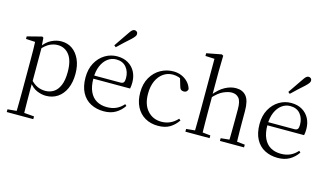

<svg xmlns="http://www.w3.org/2000/svg" viewBox="-114 -1190 3117 1831"><g transform="rotate(15 1445.0 -275.0)"><path d="M41 260V233L153 223H182L303 233V260ZM129 260Q130 227 130.5 187.5Q131 148 131.5 106.5Q132 65 132 30V-282Q132 -334 131.5 -376.5Q131 -419 129 -456L38 -461V-486L182 -523L195 -515L201 -430L203 -425V-79L202 -70V30Q202 64 202.5 105.5Q203 147 203.5 187Q204 227 205 260ZM360 14Q317 14 271.5 -5Q226 -24 188 -76H175L187 -107Q227 -63 263.5 -46.5Q300 -30 343 -30Q387 -30 423.5 -52.5Q460 -75 482 -126Q504 -177 504 -259Q504 -372 460.5 -427.5Q417 -483 347 -483Q308 -483 269 -464.5Q230 -446 184 -393L174 -422H186Q225 -478 274 -502Q323 -526 372 -526Q434 -526 480 -493.5Q526 -461 553 -401.5Q580 -342 580 -261Q580 -176 552 -114Q524 -52 474.5 -19Q425 14 360 14Z M931 14Q859 14 802 -15.5Q745 -45 713 -105Q681 -165 681 -254Q681 -337 714.5 -398Q748 -459 803 -492.5Q858 -526 923 -526Q986 -526 1031.5 -499Q1077 -472 1101 -426Q1125 -380 1125 -321Q1125 -285 1119 -261H715V-292H1014Q1039 -292 1047.5 -305Q1056 -318 1056 -346Q1056 -410 1021 -452.5Q986 -495 921 -495Q875 -495 837.5 -467Q800 -439 778 -387.5Q756 -336 756 -266Q756 -185 780.5 -133Q805 -81 848.5 -56.5Q892 -32 949 -32Q1002 -32 1042 -50.5Q1082 -69 1113 -105L1128 -91Q1095 -42 1046.5 -14Q998 14 931 14ZM867 -620Q893 -658 918 -695Q943 -732 968 -768Q983 -791 994 -800.5Q1005 -810 1018 -810Q1030 -810 1039.5 -802Q1049 -794 1049 -779Q1049 -768 1040 -755Q1031 -742 1010 -722Q980 -696 948.5 -666.5Q917 -637 885 -606Z M1466 14Q1394 14 1339 -17.5Q1284 -49 1253 -108.5Q1222 -168 1222 -250Q1222 -338 1258.5 -400Q1295 -462 1353 -494Q1411 -526 1478 -526Q1521 -526 1558 -510.5Q1595 -495 1622 -466.5Q1649 -438 1660 -399Q1652 -366 1621 -366Q1602 -366 1591 -376Q1580 -386 1575 -408L1549 -495L1595 -456Q1564 -478 1536.5 -486.5Q1509 -495 1480 -495Q1428 -495 1386.5 -466Q1345 -437 1321 -384Q1297 -331 1297 -258Q1297 -151 1350.5 -91.5Q1404 -32 1488 -32Q1533 -32 1572.5 -49.5Q1612 -67 1646 -104L1662 -91Q1629 -42 1582.5 -14Q1536 14 1466 14Z M1735 0V-27L1845 -38H1870L1974 -27V0ZM1820 0Q1821 -24 1821.5 -65Q1822 -106 1822.5 -150Q1823 -194 1823 -227V-743L1733 -747V-774L1880 -802L1896 -793L1893 -639V-405L1894 -393V-227Q1894 -194 1894.5 -150Q1895 -106 1895.5 -65Q1896 -24 1897 0ZM2076 0V-27L2184 -38H2210L2314 -27V0ZM2160 0Q2161 -24 2161.5 -64.5Q2162 -105 2162.5 -149Q2163 -193 2163 -227V-339Q2163 -415 2137.5 -445Q2112 -475 2067 -475Q2032 -475 1984.5 -454Q1937 -433 1881 -370L1864 -403H1882Q1934 -468 1988.5 -497Q2043 -526 2096 -526Q2161 -526 2197 -483Q2233 -440 2233 -337V-227Q2233 -193 2233.5 -149Q2234 -105 2235 -64.5Q2236 -24 2237 0Z M2649 14Q2577 14 2520 -15.5Q2463 -45 2431 -105Q2399 -165 2399 -254Q2399 -337 2432.5 -398Q2466 -459 2521 -492.5Q2576 -526 2641 -526Q2704 -526 2749.5 -499Q2795 -472 2819 -426Q2843 -380 2843 -321Q2843 -285 2837 -261H2433V-292H2732Q2757 -292 2765.5 -305Q2774 -318 2774 -346Q2774 -410 2739 -452.5Q2704 -495 2639 -495Q2593 -495 2555.5 -467Q2518 -439 2496 -387.5Q2474 -336 2474 -266Q2474 -185 2498.5 -133Q2523 -81 2566.5 -56.5Q2610 -32 2667 -32Q2720 -32 2760 -50.5Q2800 -69 2831 -105L2846 -91Q2813 -42 2764.5 -14Q2716 14 2649 14ZM2585 -620Q2611 -658 2636 -695Q2661 -732 2686 -768Q2701 -791 2712 -800.5Q2723 -810 2736 -810Q2748 -810 2757.5 -802Q2767 -794 2767 -779Q2767 -768 2758 -755Q2749 -742 2728 -722Q2698 -696 2666.5 -666.5Q2635 -637 2603 -606Z"/></g></svg>

Font: Noto Serif JP ExtraLight Light
Style: Regular
Weight: 300
Version: Version 2.003-H1;hotconv 1.1.1;makeotfexe 2.6.0